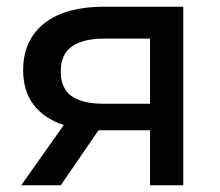

<svg xmlns="http://www.w3.org/2000/svg" viewBox="-20 -552 655 572"><path d="M427 0V-164H279H273.5L161 0H43L170 -179.5Q112 -198.5 80.5 -239.5Q49 -280.5 49 -343Q49 -389.5 65.8 -424.8Q82.5 -460 113.8 -484Q145 -508 189.2 -520Q233.5 -532 288 -532H526V0ZM427 -437H291Q228.5 -437 194.8 -414Q161 -391 161 -339Q161 -289 192.8 -266Q224.5 -243 287 -243H427Z"/></svg>

Font: Argentum Sans
Style: Regular
Weight: 400
Designer: Julieta Ulanovsky, Owen Earl, Chris M. Simpson, Rasmus Andersson, Cristiano Sobral
Foundry: The Argentum Sans Project Authors
Version: Version 3.135; ttfautohint (v1.8.4.7-5d5b-dirty)